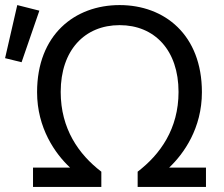

<svg xmlns="http://www.w3.org/2000/svg" viewBox="-47 -732 881 756"><path d="M424 -712C601 -712 748 -595 748 -369C748 -227 677 -127 619 -72H764V4H495V-56C584 -124 656 -225 656 -370C656 -534 562 -633 424 -633C286 -633 192 -534 192 -370C192 -225 263 -124 352 -56V4H83V-72H229C170 -127 99 -228 99 -369C99 -595 247 -712 424 -712ZM21 -712 108 -690 38 -487 -27 -503Z"/></svg>

Font: Repo Regular
Style: Regular
Weight: 400
Designer: Stefan Peev
Foundry: Context Ltd
Version: Version 1.502